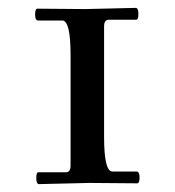

<svg xmlns="http://www.w3.org/2000/svg" viewBox="-20 -465 444 487"><path d="M196 -442 324 -445Q331 -445 331 -430Q331 -415 326 -415H256Q244 -415 244 -398V-118Q244 -30 265 -30H326Q334 -30 334 -15Q334 0 328 0L207 -1L79 2Q72 2 72 -13Q72 -28 77 -28H147Q159 -28 159 -45V-325Q159 -413 138 -413H77Q69 -413 69 -428Q69 -443 75 -443Z"/></svg>

Font: Sedan
Style: Regular
Weight: 400
Designer: Sebastian Salazar
Foundry: Sebastian Salazar
Version: Version 1.001